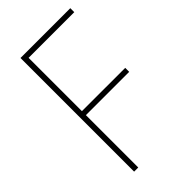

<svg xmlns="http://www.w3.org/2000/svg" viewBox="-220 -784 853 853"><g transform="rotate(-45 206.5 -357.0)"><path d="M115 0V-329H387V-354H115V-689H402V-714H89V0Z"/></g></svg>

Font: Noto Sans Oriya Cond Thin
Style: Regular
Weight: 100
Width: 3
Designer: Amélie Bonet and Sol Matas
Foundry: Google LLC
Version: Version 2.006